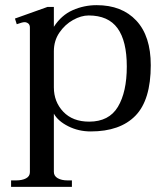

<svg xmlns="http://www.w3.org/2000/svg" viewBox="-20 -500 633 745"><path d="M23 200H42Q66 200 81 192Q96 184 96 168V-393Q96 -404 89.5 -409Q83 -414 75 -414Q67 -414 45 -406L38 -428L164 -473H189V-396Q218 -441 262 -460.5Q306 -480 355 -480Q453 -480 509 -420Q565 -360 565 -247Q565 -112 505.5 -51Q446 10 332 10Q285 10 245 -10Q205 -30 189 -59V167Q189 183 204 191.5Q219 200 242 200H259V225H23ZM472 -242Q472 -341 436 -390.5Q400 -440 324 -440Q295 -440 263.5 -422.5Q232 -405 210.5 -373.5Q189 -342 189 -301V-161Q189 -105 225.5 -66.5Q262 -28 326 -28Q403 -28 437.5 -85.5Q472 -143 472 -242Z"/></svg>

Font: TavirajRegular
Style: Regular
Weight: 400
Designer: Katatrad Team
Foundry: CadsonDemak
Version: Version 1.000